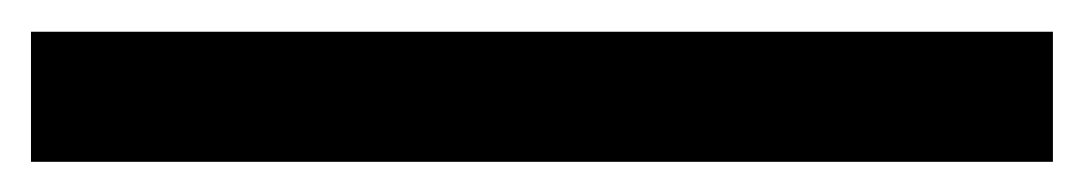

<svg xmlns="http://www.w3.org/2000/svg" viewBox="-20 12 700 124"><path d="M660 116.5V32.5H0V116.5Z"/></svg>

Font: Manrope SemiBold
Style: Regular
Weight: 600
Designer: Mikhail Sharanda
Foundry: Mikhail Sharanda
Version: Version 4.505